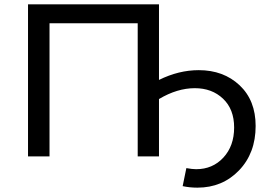

<svg xmlns="http://www.w3.org/2000/svg" viewBox="-20 -720 1236 884"><path d="M712 -352Q803 -397 895 -397Q1009 -397 1083 -327.5Q1157 -258 1157 -140Q1157 -15 1080.5 64.5Q1004 144 889 144Q853 144 821 137L838 54Q865 59 883 59Q959 59 1008.5 5.5Q1058 -48 1058 -133Q1058 -217 1007 -265.5Q956 -314 877 -314Q796 -314 712 -264V0H614V-613H208V0H109V-700H712Z"/></svg>

Font: Montserrat
Style: Regular
Weight: 500
Designer: Julieta Ulanovsky
Foundry: Julieta Ulanovsky
Version: Version 7.200;PS 007.200;hotconv 1.0.88;makeotf.lib2.5.64775